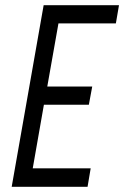

<svg xmlns="http://www.w3.org/2000/svg" viewBox="-20 -720 478 739"><path d="M438 -700 426 -630H205L162 -387H335L322 -317H149L106 -72H329L317 -1H25L148 -700Z"/></svg>

Font: Marvel
Style: Bold Italic
Weight: 700
Italic angle: -12°
Designer: Carolina Trebol
Foundry: Carolina Trebol
Version: Version 1.001